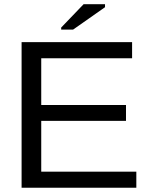

<svg xmlns="http://www.w3.org/2000/svg" viewBox="-20 -887 707 907"><path d="M624 0H82V-688H604V-611.8H174.8V-391.1H575.2V-315.9H174.8V-76.2H624ZM325.2 -747.1H269V-756.8L375 -867.2H476.1V-853Z"/></svg>

Font: Libra Sans Modern
Style: Regular
Weight: 400
Foundry: Stefan Peev, Context Ltd
Version: Version 1.000